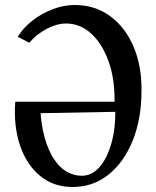

<svg xmlns="http://www.w3.org/2000/svg" viewBox="-20 -733 626 768"><path d="M270 15Q195 15 141 -29Q87 -73 60.5 -150Q34 -227 41 -326H453L438 -313Q441 -411 415.5 -484Q390 -557 345.5 -598Q301 -639 244 -639Q208 -639 167.5 -618Q127 -597 97 -562L51 -586Q73 -622 109.5 -650.5Q146 -679 190.5 -696Q235 -713 279 -713Q360 -713 420.5 -668.5Q481 -624 514 -547Q547 -470 546 -370Q546 -258 511 -171Q476 -84 414 -34.5Q352 15 270 15ZM307 -30Q347 -30 377.5 -64Q408 -98 425.5 -159.5Q443 -221 441 -300L456 -286L129 -280L141 -296Q145 -231 159 -181.5Q173 -132 195 -98Q217 -64 245.5 -47Q274 -30 307 -30Z"/></svg>

Font: Wittgenstein Medium
Style: Regular
Weight: 500
Designer: Jörg Drees
Foundry: Jörg Drees
Version: Version 1.500